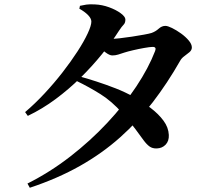

<svg xmlns="http://www.w3.org/2000/svg" viewBox="-20 -816 1040 897"><path d="M350.9 -459.2Q386.8 -449.5 430.7 -435.2Q474.6 -421 520.8 -403Q566.9 -384.9 605.9 -362.7Q647.3 -339.3 684.1 -311.4Q720.8 -283.5 744 -252Q767.2 -220.5 768.7 -185.5Q770.1 -157.4 753.9 -140.3Q737.7 -123.3 712.6 -122.5Q692.6 -121.8 679 -131.4Q665.3 -141.1 650.3 -161.4Q635.3 -181.7 612.4 -213.1Q589.5 -244.4 551 -288.1Q502.5 -342.8 449.6 -376Q396.8 -409.2 336.4 -438.5ZM97.3 -292.3Q143.3 -331.3 188.1 -379.4Q232.9 -427.5 272.5 -478.4Q312 -529.4 342.2 -576Q372.5 -622.7 389.6 -659.6Q406.8 -696.4 406.8 -715.3Q406.8 -729.8 390.9 -746Q374.9 -762.2 350.8 -775.1L353.5 -788.8Q367.9 -792.2 383.5 -794.5Q399.1 -796.7 423.1 -795.4Q457 -794 489.8 -782Q522.6 -769.9 544.2 -753.9Q565.8 -737.8 565.8 -724.7Q565.8 -709 557.5 -700.7Q549.2 -692.4 536.1 -672.7Q502.1 -619.4 456.6 -563.2Q411 -506.9 356.4 -453Q301.8 -399.1 239.8 -353.1Q177.9 -307.1 109.9 -274.6ZM108.3 41.5Q213.8 -11.5 308.1 -84.7Q402.4 -157.9 480.7 -241.6Q559.1 -325.3 616.6 -411.7Q674 -498.1 704.7 -577.8Q712.4 -597.4 692.5 -596.9Q680 -596.6 653.9 -592Q627.8 -587.4 601.7 -581.3Q575.6 -575.2 561 -570.4Q545 -565.2 532.2 -561.1Q519.4 -557 504.5 -557Q492.1 -557 473.2 -571Q454.2 -585 433.9 -602.4L452.2 -638.2Q468.7 -635.9 479.1 -635.1Q489.5 -634.4 500 -634.4Q512.7 -634.4 539.4 -637.2Q566.2 -640.1 596.6 -644.8Q627.1 -649.5 652.3 -654.1Q677.6 -658.7 687.6 -661.9Q706.7 -668.6 721.2 -681.8Q735.8 -695.1 752.6 -695.1Q763.5 -695.1 783.9 -685.1Q804.3 -675 825.5 -659.8Q846.7 -644.6 861.5 -627.1Q876.3 -609.6 876.3 -594.3Q876.3 -581.9 865.3 -572.4Q854.2 -562.9 841.3 -553.7Q828.4 -544.5 821.7 -532.2Q762.2 -427.7 693.5 -338.2Q624.8 -248.7 541 -174.1Q457.2 -99.4 353.3 -40.7Q249.3 18 119.2 61.2Z"/></svg>

Font: Early Summer Mincho VF
Style: Regular
Weight: 250
Designer: GuiWonder
Version: Version 1.002